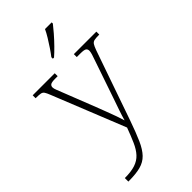

<svg xmlns="http://www.w3.org/2000/svg" viewBox="-303 -842 1158 1158"><g transform="rotate(-45 276.0 -263.0)"><path d="M49 210Q103 210 138 198.5Q173 187 196 162Q219 137 236.5 97.5Q254 58 274 4L87 -462Q78 -485 71 -495.5Q64 -506 51 -508.5Q38 -511 12 -511H9V-536H197V-511H176Q146 -511 136.5 -504.5Q127 -498 127 -485Q127 -475 133.5 -459Q140 -443 154 -407L229 -216Q240 -187 253 -153.5Q266 -120 277 -89Q288 -58 294 -37Q303 -69 314.5 -102.5Q326 -136 341 -179L423 -419Q431 -440 436 -457.5Q441 -475 441 -484Q441 -498 431.5 -504.5Q422 -511 391 -511H360V-536H552V-511H549Q522 -511 509 -508Q496 -505 488.5 -493.5Q481 -482 472 -457L317 -12Q290 65 268 114.5Q246 164 219.5 191.5Q193 219 153.5 229.5Q114 240 52 240H49ZM251 -619Q266 -638 283.5 -664Q301 -690 317.5 -717Q334 -744 344 -766H401V-756Q388 -739 363 -710Q338 -681 310 -652.5Q282 -624 261 -606H251Z"/></g></svg>

Font: Noto Serif Malayalam ExtraLight
Style: Regular
Weight: 200
Designer: Indian type Foundry, Jelle Bosma, Monotype Design Team
Foundry: Monotype Imaging Inc.
Version: Version 2.104; ttfautohint (v1.8.4.7-5d5b)